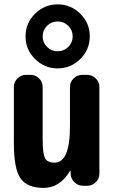

<svg xmlns="http://www.w3.org/2000/svg" viewBox="-20 -870 540 899"><path d="M200.2 -650.4Q220.7 -629.9 250 -629.9Q279.3 -629.9 299.8 -650.4Q320.3 -670.9 320.3 -699.7Q320.3 -728.5 299.8 -749Q279.3 -769.5 250 -769.5Q220.7 -769.5 200.2 -749Q179.7 -728.5 179.7 -699.7Q179.7 -670.9 200.2 -650.4ZM144 -805.7Q188.5 -849.6 250 -849.6Q311.5 -849.6 356 -805.7Q400.4 -761.7 400.4 -699.7Q400.4 -637.7 356 -593.8Q311.5 -549.8 250 -549.8Q188.5 -549.8 144 -593.8Q99.6 -637.7 99.6 -699.7Q99.6 -761.7 144 -805.7ZM387.7 -519.5Q411.1 -519.5 428.2 -502.9Q445.3 -486.3 445.3 -462.9V-56.6Q445.3 -33.2 428.2 -16.6Q411.1 0 387.7 0H370.1Q345.7 0 328.6 -16.6Q311.5 -33.2 310.5 -56.6V-69.3Q310.5 -70.3 309.6 -70.3Q307.6 -70.3 307.6 -69.3Q259.8 9.8 184.6 9.8Q107.4 9.8 76.2 -34.7Q44.9 -79.1 44.9 -200.2V-462.9Q44.9 -486.3 62 -502.9Q79.1 -519.5 101.6 -519.5H123Q146.5 -519.5 163.1 -502.9Q179.7 -486.3 179.7 -462.9V-219.7Q179.7 -149.4 190.9 -128.9Q202.1 -108.4 235.4 -108.4Q308.6 -108.4 307.6 -283.2V-462.9Q307.6 -486.3 324.7 -502.9Q341.8 -519.5 365.2 -519.5Z"/></svg>

Font: Rounded Mgen+ 2m bold
Style: Bold
Weight: 700
Designer: [Source Han Sans]
Ryoko NISHIZUKA  (kana & ideographs); Paul D. Hunt (Latin, Greek & Cyrillic); Wenlong ZHANG  (bopomofo
Version: Version 1.059.20150602